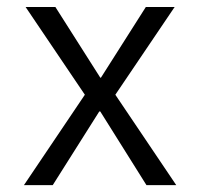

<svg xmlns="http://www.w3.org/2000/svg" viewBox="-20 -540 584 560"><path d="M141.6 -519.5 272.5 -313.5H274.4L405.3 -519.5H489.3L316.4 -263.7L494.1 0H407.2L272.5 -214.8H269.5L133.8 0H49.8L227.5 -263.7L54.7 -519.5Z"/></svg>

Font: Mgen+ 1c regular
Style: Regular
Weight: 400
Designer: [Source Han Sans]
Ryoko NISHIZUKA  (kana & ideographs); Paul D. Hunt (Latin, Greek & Cyrillic); Wenlong ZHANG  (bopomofo
Version: Version 1.059.20150602